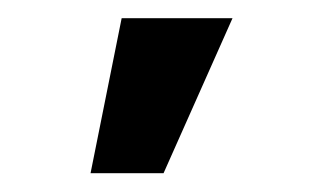

<svg xmlns="http://www.w3.org/2000/svg" viewBox="-20 -797 341 208"><path d="M78.1 -609.4 111.8 -777.3H231.9L157.2 -609.4Z"/></svg>

Font: Inter Tight SemiBold
Style: Regular
Weight: 600
Designer: Rasmus Andersson
Foundry: rsms
Version: Version 3.004; ttfautohint (v1.8.4.7-5d5b)